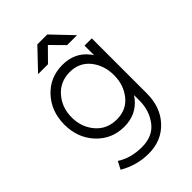

<svg xmlns="http://www.w3.org/2000/svg" viewBox="-264 -805 1122 1122"><g transform="rotate(-45 297.5 -244.0)"><path d="M148 -574H230L309 -654L388 -574H470L350 -700H268ZM287 -452Q365 -452 411 -396Q458 -338 458 -256Q458 -175 411 -117Q365 -61 287 -61Q207 -61 158 -117Q108 -175 108 -256Q108 -337 158 -395Q208 -452 287 -452ZM287 -512Q183 -512 115 -438Q48 -365 48 -256Q48 -148 115 -75Q184 0 287 0Q387 0 445 -73Q448 -78 451.5 -82.5Q455 -87 458 -91V-46Q458 37 411 98Q365 157 277 157Q184 157 119 114L94 162Q180 212 277 212Q384 212 451 140Q518 69 518 -46V-500H458V-421Q455 -426 451.5 -430.5Q448 -435 445 -439Q387 -512 287 -512Z"/></g></svg>

Font: Unageo Variable
Style: Regular
Weight: 300
Designer: Richard Sepsi
Foundry: Richard Sepsi
Version: Version 2.200